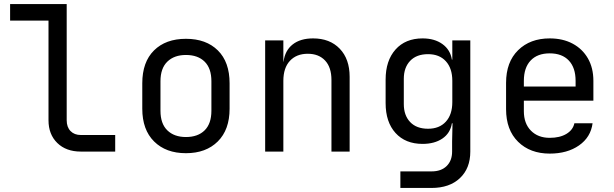

<svg xmlns="http://www.w3.org/2000/svg" viewBox="-20 -750 3040 950"><path d="M380 0Q307 0 263.5 -42.5Q220 -85 220 -155V-648H30V-730H310V-155Q310 -121 329 -101.5Q348 -82 380 -82H550V0Z M900 8Q801 8 742.5 -50Q684 -108 684 -212V-338Q684 -443 742 -500.5Q800 -558 900 -558Q1000 -558 1058 -500.5Q1116 -443 1116 -338V-212Q1116 -108 1057.5 -50Q999 8 900 8ZM900 -72Q959 -72 992.5 -105Q1026 -138 1026 -202V-348Q1026 -412 992.5 -445Q959 -478 900 -478Q842 -478 808 -445Q774 -412 774 -348V-202Q774 -138 808 -105Q842 -72 900 -72Z M1292 0V-550H1382V-445H1383Q1390 -500 1428 -530Q1466 -560 1529 -560Q1612 -560 1661 -509Q1710 -458 1710 -370V0H1620V-354Q1620 -417 1588.5 -450.5Q1557 -484 1503 -484Q1447 -484 1414.5 -449Q1382 -414 1382 -350V0Z M1961 180V98H2116Q2163 98 2190 71.5Q2217 45 2217 0V-50L2219 -140H2216Q2208 -91 2169 -64.5Q2130 -38 2071 -38Q1986 -38 1937 -92Q1888 -146 1888 -240V-356Q1888 -450 1937 -505Q1986 -560 2071 -560Q2130 -560 2169 -532Q2208 -504 2216 -455H2218V-550H2307V0Q2307 83 2255.5 131.5Q2204 180 2115 180ZM2098 -113Q2154 -113 2186 -148Q2218 -183 2218 -245V-350Q2218 -412 2186 -447Q2154 -482 2098 -482Q2041 -482 2009.5 -449Q1978 -416 1978 -360V-235Q1978 -179 2009.5 -146Q2041 -113 2098 -113Z M2700 10Q2603 10 2543.5 -48.5Q2484 -107 2484 -210V-340Q2484 -443 2543.5 -501.5Q2603 -560 2700 -560Q2765 -560 2813.5 -534Q2862 -508 2889 -461Q2916 -414 2916 -350V-252H2572V-200Q2572 -139 2607 -103.5Q2642 -68 2700 -68Q2750 -68 2782.5 -87.5Q2815 -107 2822 -140H2912Q2903 -71 2845 -30.5Q2787 10 2700 10ZM2572 -322H2828V-350Q2828 -415 2794.5 -450.5Q2761 -486 2700 -486Q2639 -486 2605.5 -450.5Q2572 -415 2572 -350Z"/></svg>

Font: JetBrainsMono NFM
Style: Regular
Weight: 400
Monospace: yes
Designer: Philipp Nurullin, Konstantin Bulenkov
Foundry: JetBrains
Version: Version 2.304; ttfautohint (v1.8.4.7-5d5b);Nerd Fonts 3.3.0